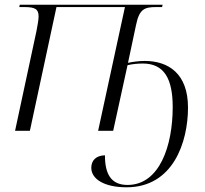

<svg xmlns="http://www.w3.org/2000/svg" viewBox="-20 -556 872 816"><path d="M518 240C716 240 779 48 779 -99C779 -243 696 -297 595 -297C569 -297 543 -293 524 -289L558 -449C572 -517 593 -526 644 -526H669L671 -536H64L62 -526H83C130 -526 144 -517 144 -486C144 -473 140 -449 135 -424L44 0H107L220 -526H511L397 0H461L522 -279C544 -284 566 -286 587 -286C678 -286 714 -221 714 -101C714 64 658 230 522 230C450 230 426 181 426 104C387 105 368 127 368 157C368 205 423 240 518 240Z"/></svg>

Font: Noto Serif Display Light
Style: Italic
Weight: 300
Italic angle: -12°
Designer: Monotype Design Team
Foundry: Monotype Imaging Inc.
Version: Version 2.009